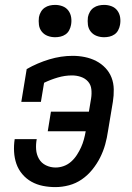

<svg xmlns="http://www.w3.org/2000/svg" viewBox="-20 -756 540 784"><path d="M206 8Q180 8 155 3Q130 -2 108.5 -14Q87 -26 71 -45Q55 -64 47 -87Q39 -110 37.5 -136Q36 -162 40 -188H130Q126 -167 127.5 -146Q129 -125 139 -107.5Q149 -90 167.5 -81Q186 -72 207 -72Q224 -72 240.5 -78Q257 -84 270.5 -96Q284 -108 294 -123.5Q304 -139 311 -154.5Q318 -170 322.5 -186.5Q327 -203 330 -220H175L188 -300H343L352 -354Q355 -373 353 -391.5Q351 -410 339.5 -423Q328 -436 310.5 -442Q293 -448 274 -448Q245 -448 216 -439.5Q187 -431 160 -418L147 -340H67L89 -474Q133 -499 181 -513.5Q229 -528 277 -528Q302 -528 326.5 -523Q351 -518 372.5 -507Q394 -496 410.5 -478.5Q427 -461 435.5 -439Q444 -417 444.5 -391.5Q445 -366 441 -341L421 -221Q417 -193 409.5 -166Q402 -139 389 -113Q376 -87 357 -63.5Q338 -40 314 -23.5Q290 -7 262 0.5Q234 8 206 8ZM405 -604Q389 -604 374.5 -609.5Q360 -615 350.5 -627Q341 -639 339 -654.5Q337 -670 339 -686Q341 -697 347 -707.5Q353 -718 362.5 -724.5Q372 -731 383 -733.5Q394 -736 405 -736Q421 -736 435.5 -730.5Q450 -725 459 -713Q468 -701 470.5 -685.5Q473 -670 470 -654Q468 -643 462.5 -632.5Q457 -622 447.5 -615.5Q438 -609 427 -606.5Q416 -604 405 -604ZM205 -604Q189 -604 174.5 -609.5Q160 -615 150.5 -627Q141 -639 139 -654.5Q137 -670 139 -686Q141 -697 147 -707.5Q153 -718 162.5 -724.5Q172 -731 183 -733.5Q194 -736 205 -736Q221 -736 235.5 -730.5Q250 -725 259 -713Q268 -701 270.5 -685.5Q273 -670 270 -654Q268 -643 262.5 -632.5Q257 -622 247.5 -615.5Q238 -609 227 -606.5Q216 -604 205 -604Z"/></svg>

Font: Iosevka Curly Slab Medium
Style: Italic
Weight: 500
Italic angle: -9°
Monospace: yes
Designer: Belleve Invis
Foundry: Belleve Invis
Version: Version 22.1.2; ttfautohint (v1.8.4)